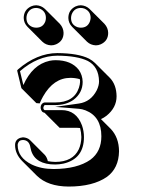

<svg xmlns="http://www.w3.org/2000/svg" viewBox="-20 -640 567 727"><path d="M246.6 -345.2Q183.1 -345.2 143.1 -274.9Q135.7 -261.7 130.4 -248.5L117.7 -249.5L61 -306.2L44.9 -373L47.9 -377Q119.6 -438.5 196.8 -439Q275.9 -438.5 316.9 -418Q330.6 -410.6 339.8 -401.4L396.5 -344.7Q420.9 -318.8 421.4 -275.4Q421.4 -232.4 383.3 -201.7Q373 -193.8 362.3 -189L399.4 -151.9Q430.2 -119.6 430.7 -67.4Q429.7 -2.9 384.8 29.8Q332 66.4 239.7 66.4Q161.1 65.9 119.6 25.4L63 -31.2Q37.1 -58.1 37.1 -90.8Q37.1 -111.3 57.1 -118.2Q62.5 -119.6 66.9 -120.1Q83.5 -119.1 93.3 -109.9L149.9 -53.2Q158.2 -43.5 161.1 -29.8Q174.8 -27.3 189 -26.9Q255.4 -26.9 278.3 -74.7Q287.6 -95.2 288.1 -121.1Q287.6 -139.2 283.2 -155.3Q275.9 -156.2 269.5 -156.2H205.6L148.9 -212.9Q143.6 -213.9 140.1 -216.8Q134.8 -223.1 133.8 -231.9Q133.8 -246.6 146 -251.5Q147.9 -252 148.9 -252H189Q260.3 -252 278.8 -307.6Q282.7 -319.8 283.2 -330.1Q283.2 -335.9 282.2 -340.3Q264.6 -345.2 246.6 -345.2ZM69.8 -571.8Q69.8 -602.1 97.2 -615.7Q106.9 -620.1 117.2 -620.1Q136.2 -619.1 149.9 -606.4L206.5 -549.8Q220.2 -534.7 220.7 -515.6Q220.7 -484.9 192.4 -472.2Q183.6 -468.3 173.3 -468.3Q153.8 -469.2 140.1 -482.4L84 -538.6Q70.3 -552.7 69.8 -571.8ZM238.8 -571.8Q238.8 -602.1 266.1 -615.7Q275.9 -620.1 286.1 -620.1Q305.2 -619.1 318.8 -606.4L375.5 -549.8Q389.2 -534.7 389.6 -515.6Q389.6 -484.9 361.3 -472.2Q352.5 -468.3 342.8 -468.3Q323.2 -469.2 309.6 -481.9L252.9 -538.6Q239.3 -552.7 238.8 -571.8ZM249 -571.8Q249 -545.9 273.4 -537.1Q280.3 -535.2 286.1 -535.2Q312 -535.2 320.8 -559.6Q322.8 -566.4 323.2 -571.8Q323.2 -597.2 299.8 -607.4Q292.5 -609.9 286.1 -609.9Q261.2 -609.9 251.5 -585.9Q249 -578.6 249 -571.8ZM80.1 -571.8Q80.1 -545.9 104.5 -537.1Q111.3 -535.2 117.2 -535.2Q143.1 -535.2 151.9 -559.6Q153.8 -566.4 153.8 -571.8Q153.8 -597.2 130.4 -607.4Q123 -609.9 117.2 -609.9Q92.3 -609.9 82.5 -585.9Q80.1 -578.6 80.1 -571.8ZM189.9 -412.1Q250 -412.1 278.3 -375.5Q292.5 -355.5 293 -330.1Q293 -288.1 257.8 -261.7Q230 -242.2 189 -242.2H149.4Q145 -238.8 144 -231.9Q144.5 -225.1 148.9 -223.1H212.9Q269 -223.1 290.5 -165Q297.9 -143.6 297.9 -121.1Q297.9 -38.6 220.2 -20.5Q204.1 -17.1 189 -17.1Q114.7 -17.1 98.1 -69.3Q96.2 -75.7 95.2 -81.5Q90.8 -109.4 66.9 -109.9Q51.3 -109.9 47.4 -95.2Q46.9 -92.8 46.9 -90.8Q46.9 -43.5 100.1 -17.1Q135.7 0 183.1 0Q272.9 -0.5 322.3 -35.2Q363.8 -65.9 363.8 -124Q363.8 -198.7 303.7 -222.2Q291 -227.1 279.3 -228L189 -235.4L278.8 -248Q323.7 -254.4 346.2 -297.9Q355 -315.9 355 -332Q354 -387.2 312.5 -409.2Q272.9 -428.7 196.8 -429.2Q123 -428.7 55.7 -370.6L68.4 -317.9Q103 -395.5 167.5 -409.7Q179.2 -412.1 189.9 -412.1Z"/></svg>

Font: Linux Biolinum Shadow O
Style: Regular
Weight: 400
Designer: Philipp H. Poll
Foundry: Philipp H. Poll
Version: Version 1.0.4